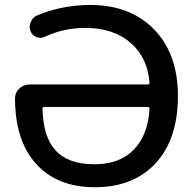

<svg xmlns="http://www.w3.org/2000/svg" viewBox="-20 -784 788 792"><path d="M596.7 -335Q596.7 -342.8 589.8 -342.8H162.1Q155.3 -342.8 155.3 -335Q158.2 -218.8 209 -164.1Q260.7 -106.4 369.1 -106.4Q474.6 -106.4 533.2 -168Q590.8 -228.5 596.7 -335ZM331.1 -668.9Q244.1 -668.9 166 -632.8Q156.2 -627.9 146.5 -627.9Q138.7 -627.9 130.9 -630.9Q113.3 -637.7 106.4 -654.3Q102.5 -664.1 102.5 -673.8Q102.5 -683.6 107.4 -693.4Q114.3 -712.9 133.8 -720.7Q234.4 -762.7 350.6 -763.7Q517.6 -763.7 615.7 -662.6Q713.9 -561.5 713.9 -387.7Q713.9 -210.9 622.6 -111.3Q531.2 -11.7 371.1 -11.7Q216.8 -11.7 129.4 -107.4Q42 -203.1 42 -378.9Q42 -402.3 59.6 -418.9Q78.1 -435.5 102.5 -435.5H589.8Q596.7 -435.5 596.7 -443.4Q588.9 -545.9 519.5 -606.4Q449.2 -668.9 331.1 -668.9Z"/></svg>

Font: Gen Jyuu Gothic Medium
Style: Regular
Weight: 500
Designer: [Source Han Sans]
Ryoko NISHIZUKA  (kana & ideographs); Paul D. Hunt (Latin, Greek & Cyrillic); Wenlong ZHANG  (bopomofo
Version: Version 1.002.20150607